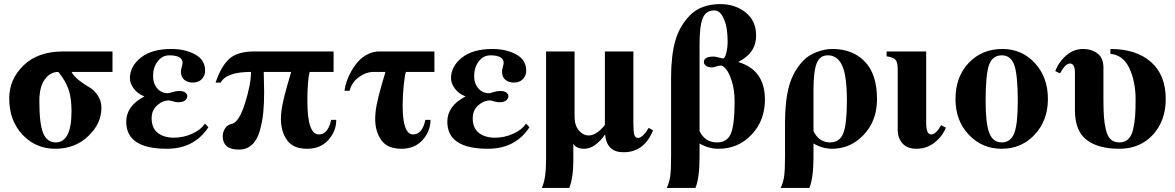

<svg xmlns="http://www.w3.org/2000/svg" viewBox="-20 -712 5734 937"><path d="M529 -461V-361H329Q341 -339 367 -319Q393 -299 416 -286Q439 -273 457 -246.5Q475 -220 475 -185Q475 -109 410.5 -47.5Q346 14 250 14Q154 14 89.5 -55Q25 -124 25 -232Q25 -325 95 -393Q165 -461 290 -461ZM329 -169Q329 -230 316 -271.5Q303 -313 265 -361Q225 -361 198.5 -324.5Q172 -288 172 -219Q172 -109 190.5 -63Q209 -17 252 -17Q329 -17 329 -169Z M980 -109 997 -91Q928 14 794 14Q596 14 596 -118Q596 -195 684 -241V-242Q652 -254 633 -279.5Q614 -305 614 -330Q614 -388 667 -430.5Q720 -473 817 -473Q883 -473 932 -446.5Q981 -420 981 -367Q981 -343 965 -326Q949 -309 920 -309Q896 -309 879.5 -322.5Q863 -336 863 -363Q863 -371 867 -385.5Q871 -400 871 -405Q871 -442 806 -442Q772 -442 749.5 -412.5Q727 -383 727 -342Q727 -304 747.5 -280.5Q768 -257 801 -257Q804 -257 821 -262.5Q838 -268 855 -268Q874 -268 884 -260.5Q894 -253 894 -243Q894 -231 883 -222Q872 -213 850 -213Q837 -213 806 -222Q774 -222 747 -198Q720 -174 720 -135Q720 -87 750 -63.5Q780 -40 829 -40Q874 -40 917 -59Q960 -78 980 -109Z M1608 -361H1491Q1480 -317 1480 -219Q1480 -56 1536 -56Q1581 -56 1596 -127H1621Q1621 -72 1582.5 -29Q1544 14 1479 14Q1410 14 1380.5 -28.5Q1351 -71 1351 -131Q1351 -164 1358.5 -202Q1366 -240 1382.5 -297.5Q1399 -355 1401 -361H1267Q1267 -353 1268 -320Q1269 -287 1269 -262Q1269 -207 1265 -165Q1261 -123 1249 -77.5Q1237 -32 1211 -7Q1185 18 1146 18Q1067 18 1067 -48Q1067 -68 1078.5 -85.5Q1090 -103 1110 -107Q1146 -114 1175.5 -207.5Q1205 -301 1205 -361Q1085 -361 1057 -309H1032Q1059 -389 1099 -425Q1139 -461 1223 -461H1608Z M1861 -361H1803Q1767 -361 1732 -336Q1697 -311 1686 -269H1661Q1664 -291 1672 -315Q1680 -339 1695 -365.5Q1710 -392 1729 -413Q1748 -434 1775 -447.5Q1802 -461 1833 -461H2100V-361H1961Q1956 -350 1950.5 -298.5Q1945 -247 1945 -197Q1945 -56 1996 -56Q2041 -56 2056 -127H2081Q2081 -72 2042.5 -29Q2004 14 1939 14Q1870 14 1840.5 -28.5Q1811 -71 1811 -131Q1811 -164 1818.5 -202Q1826 -240 1842.5 -297.5Q1859 -355 1861 -361Z M2547 -109 2564 -91Q2495 14 2361 14Q2163 14 2163 -118Q2163 -195 2251 -241V-242Q2219 -254 2200 -279.5Q2181 -305 2181 -330Q2181 -388 2234 -430.5Q2287 -473 2384 -473Q2450 -473 2499 -446.5Q2548 -420 2548 -367Q2548 -343 2532 -326Q2516 -309 2487 -309Q2463 -309 2446.5 -322.5Q2430 -336 2430 -363Q2430 -371 2434 -385.5Q2438 -400 2438 -405Q2438 -442 2373 -442Q2339 -442 2316.5 -412.5Q2294 -383 2294 -342Q2294 -304 2314.5 -280.5Q2335 -257 2368 -257Q2371 -257 2388 -262.5Q2405 -268 2422 -268Q2441 -268 2451 -260.5Q2461 -253 2461 -243Q2461 -231 2450 -222Q2439 -213 2417 -213Q2404 -213 2373 -222Q2341 -222 2314 -198Q2287 -174 2287 -135Q2287 -87 2317 -63.5Q2347 -40 2396 -40Q2441 -40 2484 -59Q2527 -78 2547 -109Z M2778 -9V68Q2778 156 2758 205H2624Q2645 162 2645 67V-461H2784V-143Q2784 -100 2805 -75.5Q2826 -51 2853 -51Q2891 -51 2932 -102V-461H3071V-111Q3071 -70 3075.5 -54.5Q3080 -39 3094 -39Q3116 -39 3146 -88L3167 -76Q3124 31 3023 31Q2941 31 2933 -55H2932Q2912 -25 2885.5 -5.5Q2859 14 2832 14Q2793 14 2779 -9Z M3255 54V-332Q3255 -439 3275 -511Q3295 -583 3345 -635Q3399 -692 3496 -692Q3567 -692 3618.5 -651.5Q3670 -611 3670 -538Q3670 -454 3585 -411L3584 -409Q3713 -370 3713 -226Q3713 -124 3648 -55Q3583 14 3487 14Q3437 14 3394 -12V54Q3394 156 3374 205H3234Q3247 177 3251 146.5Q3255 116 3255 54ZM3394 -495V-72Q3421 -17 3479 -17Q3529 -17 3547 -60.5Q3565 -104 3565 -217Q3565 -273 3551.5 -315.5Q3538 -358 3523 -375Q3508 -392 3498 -392Q3489 -392 3475.5 -387.5Q3462 -383 3455 -383Q3436 -383 3425.5 -391Q3415 -399 3415 -409Q3415 -436 3463 -436Q3470 -436 3487 -431.5Q3504 -427 3508 -427Q3518 -427 3524.5 -454Q3531 -481 3531 -509Q3531 -541 3526.5 -572Q3522 -603 3506.5 -632Q3491 -661 3466 -661Q3425 -661 3409.5 -623.5Q3394 -586 3394 -495Z M4040 14H4041Q3993 14 3950 -12V54Q3950 156 3930 205H3790Q3803 177 3807 147Q3811 117 3811 55V-113Q3811 -220 3831 -292.5Q3851 -365 3901 -417Q3925 -442 3964.5 -457.5Q4004 -473 4043 -473Q4141 -473 4200.5 -411.5Q4260 -350 4260 -228Q4260 -123 4195.5 -54.5Q4131 14 4040 14ZM3950 -271V-72Q3977 -17 4031 -17Q4078 -17 4095.5 -62Q4113 -107 4113 -220Q4113 -342 4090 -392Q4067 -442 4020 -442Q3981 -442 3965.5 -403Q3950 -364 3950 -271Z M4500 -461V-112Q4500 -56 4524 -56Q4548 -56 4573 -101L4596 -89Q4579 -46 4540.5 -16Q4502 14 4453 14Q4407 14 4384 -12.5Q4361 -39 4361 -77V-376Q4361 -409 4349.5 -421Q4338 -433 4307 -437V-461Z M4872 -473Q4967 -473 5030.5 -404Q5094 -335 5094 -229Q5094 -124 5029.5 -55Q4965 14 4868 14Q4773 14 4708 -54.5Q4643 -123 4643 -228Q4643 -337 4707.5 -405Q4772 -473 4872 -473ZM4869 -442Q4823 -442 4806.5 -394.5Q4790 -347 4790 -218Q4790 -109 4808 -63Q4826 -17 4869 -17Q4912 -17 4929.5 -61.5Q4947 -106 4947 -218Q4947 -346 4930 -394Q4913 -442 4869 -442Z M5365 -381V-225Q5365 -173 5367.5 -140.5Q5370 -108 5377.5 -77Q5385 -46 5401 -31.5Q5417 -17 5443 -17Q5469 -17 5485.5 -32.5Q5502 -48 5509.5 -79.5Q5517 -111 5519.5 -143.5Q5522 -176 5522 -226Q5522 -314 5491.5 -379Q5461 -444 5399 -449V-473Q5525 -473 5597 -409.5Q5669 -346 5669 -229Q5669 -122 5606 -54Q5543 14 5443 14Q5338 14 5282 -30Q5226 -74 5226 -173V-355Q5226 -402 5202 -402Q5179 -402 5153 -354L5130 -365Q5147 -410 5183.5 -441.5Q5220 -473 5266 -473Q5306 -473 5335.5 -451.5Q5365 -430 5365 -381Z"/></svg>

Font: STIX MathJax Main
Style: Bold
Weight: 700
Designer: MicroPress Inc., with final additions and corrections provided by Coen Hoffman, Elsevier (retired)
Version: Version 1.1.1